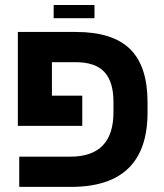

<svg xmlns="http://www.w3.org/2000/svg" viewBox="-20 -731 640 751"><path d="M423.8 -333Q423.8 -411.1 388.2 -449.5Q352.5 -487.8 275.9 -487.8H183.1V-356.9H301.8V-238.8H49.8V-606H276.9Q420.4 -606 488.8 -539.1Q557.1 -472.2 557.1 -331.1V-291Q557.1 0 257.8 0H55.2V-118.2H254.9Q423.8 -118.2 423.8 -292ZM189.9 -711.4H349.6V-659.7H189.9Z"/></svg>

Font: Cousine
Style: Bold
Weight: 700
Monospace: yes
Designer: Steve Matteson
Foundry: Ascender Corporation
Version: Version 1.20